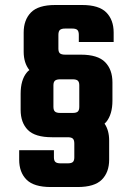

<svg xmlns="http://www.w3.org/2000/svg" viewBox="-20 -689 537 772"><path d="M57.1 -85H196.8V-56.2Q196.8 -43 202.9 -37.6Q209 -32.2 224.1 -32.2H252Q267.1 -32.2 272.9 -37.6Q278.8 -43 278.8 -56.2V-111.8Q278.8 -126 272.9 -131.6Q267.1 -137.2 252 -137.2H189Q121.1 -137.2 92 -166.5Q63 -195.8 63 -247.1V-312Q63 -367.2 87.4 -397Q91.8 -402.8 98.1 -407.2Q75.2 -436 75.2 -481V-558.1Q75.2 -608.9 104.5 -638.9Q133.8 -668.9 202.1 -668.9H310.1Q377.9 -668.9 407.5 -638.9Q437 -608.9 437 -558.1V-520H296.9V-548.8Q296.9 -563 291 -568.6Q285.2 -574.2 270 -574.2H242.2Q227.1 -574.2 220.9 -568.6Q214.8 -563 214.8 -548.8V-493.2Q214.8 -480 220.9 -474.6Q227.1 -469.2 242.2 -469.2H305.2Q373 -469.2 402.6 -439.2Q432.1 -409.2 432.1 -357.9V-284.2Q432.1 -229.5 407.2 -198.7Q404.3 -195.3 400.4 -191.9Q418.9 -165 418.9 -124V-46.9Q418.9 3.9 389.4 33.4Q359.9 63 292 63H184.1Q116.2 63 86.7 33.4Q57.1 3.9 57.1 -46.9ZM194.8 -259.8Q194.8 -246.1 200.9 -240.5Q207 -234.9 222.2 -234.9H272Q287.1 -234.9 293 -240.5Q298.8 -246.1 298.8 -259.8V-346.2Q298.8 -358.9 293 -364.5Q287.1 -370.1 272 -370.1H222.2Q207 -370.1 200.9 -364.5Q194.8 -358.9 194.8 -346.2Z"/></svg>

Font: Akaash Gobhi Moti
Style: Regular
Weight: 400
Designer: Kulbir Singh Thind, MD
Foundry: Punjab Online
Version: Version 1.200